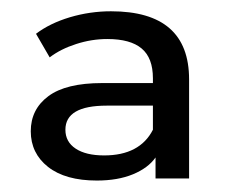

<svg xmlns="http://www.w3.org/2000/svg" viewBox="-20 -707 411 337"><path d="M311.9 -567.6C311.9 -647.4 266.2 -687.2 174.8 -687.2C150.3 -687.2 126.2 -683.7 102.6 -676.7C79 -669.6 59.2 -659.9 43.2 -647.7L67.2 -606.3C80 -616.1 95.5 -623.9 113.6 -629.7C131.7 -635.6 150 -638.5 168.4 -638.5C195.3 -638.5 215.4 -633 228.6 -621.9C241.8 -610.9 248.4 -593.4 248.4 -569.5V-561.2H159.2C116.8 -561.2 85.4 -553.5 64.9 -538.2C44.3 -522.9 34 -502.3 34 -476.6C34 -450.8 44.2 -429.9 64.4 -414C84.6 -398.1 113.2 -390.1 150 -390.1C174.5 -390.1 195.7 -393.8 213.4 -401.1C231.2 -408.5 244.4 -418.3 253 -430.6V-393.8H311.9ZM248.4 -479.3C233.1 -449.3 204.5 -434.2 162.8 -434.2C141.4 -434.2 124.7 -438.2 112.7 -446.2C100.7 -454.2 94.8 -465.2 94.8 -479.3C94.8 -507.5 119 -521.6 167.4 -521.6H248.4Z"/></svg>

Font: Montserrat Ace
Style: Regular
Weight: 500
Designer: Julieta Ulanovsky
Foundry: Julieta Ulanovsky
Version: Version 1